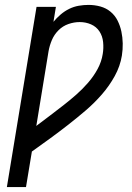

<svg xmlns="http://www.w3.org/2000/svg" viewBox="-20 -763 540 783"><path d="M8 0 129 -735H208L198 -674Q211 -690 227.5 -704Q244 -718 262.5 -727Q281 -736 301 -739.5Q321 -743 341 -743Q366 -743 389.5 -736.5Q413 -730 431 -715Q449 -700 459.5 -679Q470 -658 475 -634.5Q480 -611 480.5 -586Q481 -561 477 -536Q470 -493 448 -453Q426 -413 395.5 -378Q365 -343 330 -313Q295 -283 258.5 -254.5Q222 -226 185 -199Q148 -172 110 -145L86 0ZM128 -249 130 -251Q158 -272 185 -292.5Q212 -313 239 -334Q266 -355 291.5 -377.5Q317 -400 339.5 -426Q362 -452 378 -481.5Q394 -511 399 -543Q403 -567 400.5 -591.5Q398 -616 385.5 -635Q373 -654 351.5 -663.5Q330 -673 305 -673Q282 -673 259 -665Q236 -657 218.5 -639.5Q201 -622 191.5 -599.5Q182 -577 178 -554Z"/></svg>

Font: Iosevka SS04
Style: Italic
Weight: 400
Italic angle: -9°
Monospace: yes
Designer: Belleve Invis
Foundry: Belleve Invis
Version: Version 19.0.0; ttfautohint (v1.8.4)